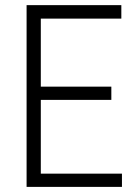

<svg xmlns="http://www.w3.org/2000/svg" viewBox="-20 -731 537 751"><path d="M415.5 -340.3H139.6V-51.8H457V0H84V-710.9H454.6V-658.2H139.6V-392.1H415.5Z"/></svg>

Font: Roboto Condensed Light
Style: Regular
Weight: 300
Designer: Google
Version: Version 2.134; 2016